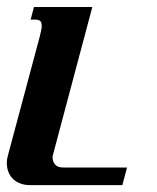

<svg xmlns="http://www.w3.org/2000/svg" viewBox="-33 -539 457 559"><path d="M235.8 -518.6 121.6 -89.8Q120.1 -85.4 120.1 -80.1Q120.1 -69.3 127.2 -60.3Q134.3 -51.3 151.9 -51.3H336.9L323.2 0H54.7Q37.6 0 24.7 -5.4Q11.7 -10.7 3.4 -19.5Q-4.9 -28.3 -9 -40Q-13.2 -51.8 -13.2 -64.5Q-13.2 -74.7 -10.3 -85L83 -433.6Q88.4 -454.1 88.4 -463.9Q88.4 -474.6 83.5 -478.3Q78.6 -481.9 69.8 -481.9H56.2L65.9 -518.6Z"/></svg>

Font: Arian AMU Serif
Style: Bold Italic
Weight: 700
Italic angle: -15°
Designer: Ruben Hakobyan (Tarumian)
Foundry: Ruben Hakobyan (Tarumian)
Version: Version 1.002